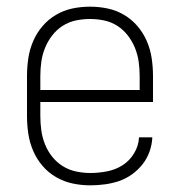

<svg xmlns="http://www.w3.org/2000/svg" viewBox="-20 -548 540 576"><path d="M251 8Q224 8 198 2.5Q172 -3 148.5 -16.5Q125 -30 107.5 -50.5Q90 -71 79.5 -95.5Q69 -120 65 -146.5Q61 -173 61 -200V-320Q61 -347 65 -373.5Q69 -400 79.5 -424.5Q90 -449 107.5 -469.5Q125 -490 148 -503.5Q171 -517 197 -522.5Q223 -528 250 -528Q277 -528 303 -522.5Q329 -517 352 -503.5Q375 -490 392.5 -469.5Q410 -449 420.5 -424.5Q431 -400 435 -373.5Q439 -347 439 -320V-242H101V-200Q101 -178 104 -156.5Q107 -135 115 -115Q123 -95 136.5 -78Q150 -61 168.5 -49.5Q187 -38 208.5 -33.5Q230 -29 251 -29Q276 -29 301.5 -34Q327 -39 348 -52.5Q369 -66 382.5 -88.5Q396 -111 397 -136H437Q436 -114 428.5 -93Q421 -72 407.5 -55Q394 -38 376 -25Q358 -12 337.5 -5Q317 2 295 5Q273 8 251 8ZM101 -278H399V-320Q399 -342 396 -363Q393 -384 385 -404Q377 -424 363.5 -441.5Q350 -459 332 -470.5Q314 -482 293 -486.5Q272 -491 250 -491Q228 -491 207 -486.5Q186 -482 168 -470.5Q150 -459 136.5 -441.5Q123 -424 115 -404Q107 -384 104 -363Q101 -342 101 -320Z"/></svg>

Font: Iosevka Curly Extralight
Style: Regular
Weight: 200
Monospace: yes
Designer: Belleve Invis
Foundry: Belleve Invis
Version: Version 22.1.2; ttfautohint (v1.8.4)